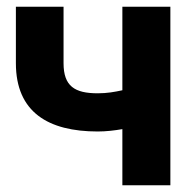

<svg xmlns="http://www.w3.org/2000/svg" viewBox="-20 -548 563 568"><path d="M27 -361C27 -216 123 -159 269 -159C294 -159 319 -162 342 -166V0H484V-528H342V-281C319 -276 297 -272 269 -272C201 -272 168 -293 168 -361V-528H27Z"/></svg>

Font: Asimov Pro
Style: Bd
Weight: 700
Designer: Google
Version: Version 2.000980; 2014